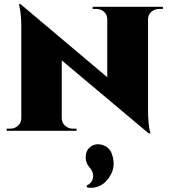

<svg xmlns="http://www.w3.org/2000/svg" viewBox="-20 -633 819 929"><path d="M428.2 -600.1H768.1V-589.8H751Q728 -589.8 712.2 -575.9Q696.3 -562 696.3 -540.5V-96.7Q696.3 -64 699.2 -36.9Q702.1 -9.8 705.1 1L708 12.2H699.2L278.8 -340.8V-60.5Q279.3 -38.6 295.2 -24.4Q311 -10.3 334 -10.3H350.6V0H12.2V-10.3H28.3Q51.3 -10.3 67.1 -24.7Q83 -39.1 83 -60.5V-507.3Q83 -537.1 80.1 -563.5Q77.1 -589.8 74.2 -601.6L71.3 -612.8H79.6L499 -259.3V-539.6Q499 -561.5 483.6 -575.7Q468.3 -589.8 445.3 -589.8H428.2ZM401.4 273.9 398.9 265.1Q413.1 258.8 422.4 246.3Q431.6 233.9 430.4 214.1Q429.2 194.3 411.6 174.8Q392.6 152.8 394.8 122.6Q397 92.3 418 77.1Q441.9 59.1 473.9 67.9Q505.9 76.7 519 106Q529.3 131.3 529.8 157.2Q530.3 183.1 519 206.3Q507.8 229.5 491 246.3Q474.1 263.2 450.2 271Q426.3 278.8 401.4 273.9Z"/></svg>

Font: Cinzel Black
Style: Regular
Weight: 900
Designer: Natanael Gama
Version: Version 1.001;PS 001.001;hotconv 1.0.56;makeotf.lib2.0.21325